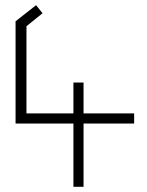

<svg xmlns="http://www.w3.org/2000/svg" viewBox="-20 -720 567 740"><path d="M302 -244V0H263V-244H40V-638L119 -700L144 -669L82 -619V-283H263V-402H302V-283H497V-244Z"/></svg>

Font: Turret Road Light
Style: Regular
Weight: 300
Designer: Noponies
Foundry: Noponies
Version: Version 1.001; ttfautohint (v1.8)